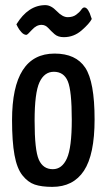

<svg xmlns="http://www.w3.org/2000/svg" viewBox="-20 -719 416 749"><path d="M44 -624Q90 -699 157 -699Q179 -699 201.5 -675.5Q224 -652 244 -652Q264 -652 277 -661.5Q290 -671 296.5 -680.5Q303 -690 309 -690Q317 -690 324 -679Q331 -668 334 -656L338 -645Q329 -627 298.5 -600.5Q268 -574 229 -574Q206 -574 192.5 -586Q179 -598 168 -610Q157 -622 142 -622Q122 -622 104.5 -602.5Q87 -583 83 -583Q73 -583 63.5 -593.5Q54 -604 49 -614ZM27 -250Q27 -510 193 -510Q276 -510 312.5 -455Q349 -400 349 -253Q349 -116 307.5 -53Q266 10 184 10Q142 10 115.5 1Q89 -8 67.5 -35Q46 -62 36.5 -114.5Q27 -167 27 -250ZM115 -248Q115 -133 131.5 -96Q148 -59 186 -59Q222 -59 241 -101Q260 -143 260 -252Q260 -365 244.5 -402Q229 -439 190 -439Q153 -439 134 -398Q115 -357 115 -248Z"/></svg>

Font: Yanone Kaffeesatz
Style: Regular
Weight: 400
Designer: Yanone (Cyrillic: Daniel Pouzeot)
Foundry: Yanone
Version: Version 1.003;PS 001.003;hotconv 1.0.88;makeotf.lib2.5.64775